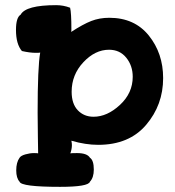

<svg xmlns="http://www.w3.org/2000/svg" viewBox="-20 -724 678 745"><path d="M42 -608Q42 -656 60 -667Q80 -704 198 -704Q226 -704 252 -694Q257 -675 257 -609Q257 -602 256 -600Q302 -630 334 -642.5Q366 -655 404 -655Q502 -655 557.5 -586Q613 -517 613 -421Q613 -317 547 -239.5Q481 -162 361 -162Q312 -162 257 -178Q259 -168 259 -161Q259 -146 253 -129Q257 -130 279 -130Q318 -130 329 -112Q344 -102 344 -66Q344 -35 329 -19Q323 1 213 1Q62 1 56 -19Q43 -33 43 -63Q43 -94 56 -112Q61 -120 78.5 -125Q96 -130 112 -130Q124 -130 128 -129Q128 -146 127 -192Q126 -238 126 -287Q126 -464 136 -520Q133 -519 119 -519Q96 -519 65 -526Q42 -553 42 -608ZM258 -368Q258 -321 282 -296Q306 -271 343 -271Q396 -271 445.5 -317Q495 -363 495 -426Q495 -469 470 -500Q445 -531 403 -531Q349 -531 303.5 -482.5Q258 -434 258 -368Z"/></svg>

Font: Gorditas
Style: Regular
Weight: 400
Designer: Gustavo Dipre (gbrenda1987@gmail.com)
Foundry: Gustavo Dipre (gbrenda1987@gmail.com)
Version: Version 1.001